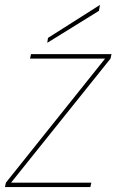

<svg xmlns="http://www.w3.org/2000/svg" viewBox="-38 -760 473 780"><path d="M415 -540 411 -522 7 -18H333L329 0H-18L-14 -18L389 -522H84L88 -540ZM157 -606 368 -740 364 -716 154 -586Z"/></svg>

Font: Poppins Thin
Style: Italic
Weight: 250
Italic angle: -10°
Designer: Ninad Kale (Devanagari), Jonny Pinhorn (Latin)
Foundry: Indian Type Foundry
Version: Version 3.200;PS 1.000;hotconv 16.6.54;makeotf.lib2.5.65590